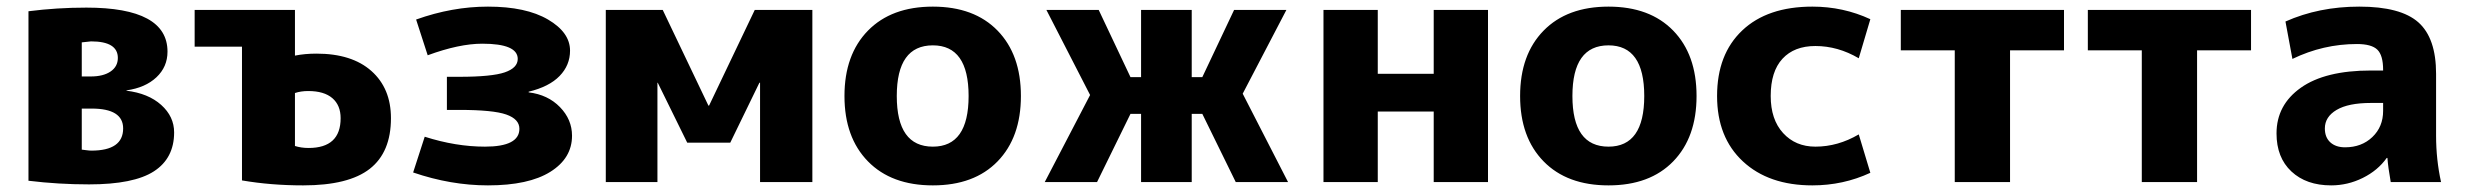

<svg xmlns="http://www.w3.org/2000/svg" viewBox="-20 -550 7450 580"><path d="M227 -98Q228 -98 239 -96.5Q250 -95 256 -95Q352 -95 352 -162Q352 -222 257 -222H227ZM227 -319H254Q292 -319 314 -334Q336 -349 336 -375Q336 -425 255 -425Q254 -425 227 -422ZM506 -150Q506 -72 445 -32.5Q384 7 249 7Q156 7 66 -4V-516Q152 -527 241 -527Q486 -527 486 -394Q486 -348 452.5 -316.5Q419 -285 362 -277V-276Q428 -268 467 -233Q506 -198 506 -150Z M871 -109Q890 -103 912 -103Q1009 -103 1009 -193Q1009 -232 984 -253.5Q959 -275 911 -275Q889 -275 871 -269ZM871 -382Q901 -388 936 -388Q1043 -388 1102 -335.5Q1161 -283 1161 -193Q1161 -90 1097 -40Q1033 10 896 10Q798 10 711 -5V-409H568V-520H871Z M1577 -273V-271Q1635 -264 1671.5 -226.5Q1708 -189 1708 -140Q1708 -72 1642.5 -31Q1577 10 1454 10Q1342 10 1228 -29L1263 -137Q1357 -107 1445 -107Q1549 -107 1549 -161Q1549 -190 1509.5 -204Q1470 -218 1367 -218H1330V-318H1367Q1466 -318 1505 -331.5Q1544 -345 1544 -372Q1544 -418 1437 -418Q1367 -418 1272 -383L1237 -491Q1346 -530 1454 -530Q1569 -530 1635.5 -491Q1702 -452 1702 -397Q1702 -353 1670.5 -320.5Q1639 -288 1577 -273Z M2274 -300 2186 -119H2056L1967 -300H1966V0H1810V-520H1982L2120 -231H2122L2260 -520H2434V0H2276V-300Z M2602 -457.5Q2673 -530 2798 -530Q2923 -530 2993.5 -457.5Q3064 -385 3064 -260Q3064 -135 2993.5 -62.5Q2923 10 2798 10Q2673 10 2602 -62.5Q2531 -135 2531 -260Q2531 -385 2602 -457.5ZM2798 -107Q2906 -107 2906 -260Q2906 -413 2798 -413Q2689 -413 2689 -260Q2689 -107 2798 -107Z M3427 -520H3580V-317H3612L3708 -520H3866L3734 -267L3871 0H3713L3612 -206H3580V0H3427V-206H3395L3294 0H3136L3273 -263L3141 -520H3299L3395 -317H3427Z M4142 -213V0H3978V-520H4142V-327H4311V-520H4475V0H4311V-213Z M4643 -457.5Q4714 -530 4839 -530Q4964 -530 5034.5 -457.5Q5105 -385 5105 -260Q5105 -135 5034.5 -62.5Q4964 10 4839 10Q4714 10 4643 -62.5Q4572 -135 4572 -260Q4572 -385 4643 -457.5ZM4839 -107Q4947 -107 4947 -260Q4947 -413 4839 -413Q4730 -413 4730 -260Q4730 -107 4839 -107Z M5595 -144 5630 -28Q5548 10 5455 10Q5323 10 5245 -62.5Q5167 -135 5167 -260Q5167 -386 5243 -458Q5319 -530 5455 -530Q5548 -530 5630 -492L5595 -374Q5532 -411 5464 -411Q5400 -411 5364.5 -372.5Q5329 -334 5329 -260Q5329 -189 5366.5 -148Q5404 -107 5464 -107Q5532 -107 5595 -144Z M6215 -398H6052V0H5885V-398H5722V-520H6215Z M6780 -398H6617V0H6450V-398H6287V-520H6780Z M7107 -530Q7232 -530 7285.5 -482.5Q7339 -435 7339 -327V-140Q7339 -68 7354 0H7202Q7194 -45 7192 -73H7190Q7163 -35 7117.5 -12.5Q7072 10 7022 10Q6947 10 6902 -32Q6857 -74 6857 -147Q6857 -233 6930.5 -285Q7004 -337 7142 -337H7179V-339Q7179 -383 7161.5 -400Q7144 -417 7100 -417Q6998 -417 6905 -372L6884 -485Q6985 -530 7107 -530ZM7003 -162Q7003 -135 7019.5 -120Q7036 -105 7064 -105Q7114 -105 7146.5 -136Q7179 -167 7179 -215V-239H7142Q7074 -239 7038.5 -218Q7003 -197 7003 -162Z"/></svg>

Font: Mplus 1p ExtraBold
Style: Regular
Weight: 800
Version: Version 1.061